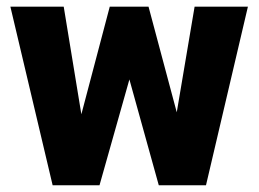

<svg xmlns="http://www.w3.org/2000/svg" viewBox="-20 -548 766 568"><path d="M168.5 -528.3 220.7 -210 304.7 -528.3H419.4L502.9 -215.8L555.7 -528.3H713.4L589.4 0H449.7L362.8 -313L274.4 0H135.7L10.7 -528.3Z"/></svg>

Font: Vazirmatn UI Black
Style: Regular
Weight: 900
Designer: Saber Rastikerdar
Foundry: Saber Rastikerdar
Version: Version 33.003